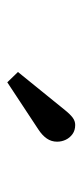

<svg xmlns="http://www.w3.org/2000/svg" viewBox="134 -956 231 540"><g transform="rotate(90 250.0 -686.5)"><path d="M212 -591 183 -621 290 -753Q302 -768 311.5 -775Q321 -782 332 -782Q347 -782 357.5 -774.5Q368 -767 373.5 -755.5Q379 -744 379 -731Q379 -715 370 -702Q361 -689 344 -678Z"/></g></svg>

Font: Literata Variable Black
Style: Regular
Weight: 900
Designer: Latin by Veronika Burian and Jose Scaglione. Greek by Irene Vlachou. Cyrillic by Vera Evstafieva.
Foundry: TypeTogether
Version: Version 3.021